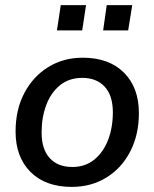

<svg xmlns="http://www.w3.org/2000/svg" viewBox="-20 -723 605 752"><path d="M261 9Q158 9 99.5 -49.5Q41 -108 41 -208Q41 -293 75 -358Q109 -423 168.5 -460Q228 -497 304 -497Q407 -497 465.5 -438.5Q524 -380 524 -280Q524 -195 490 -129.5Q456 -64 396.5 -27.5Q337 9 261 9ZM263 -69Q314 -69 349.5 -98Q385 -127 403.5 -175.5Q422 -224 422 -283Q422 -349 390 -383.5Q358 -418 302 -418Q251 -418 215.5 -389.5Q180 -361 161.5 -312.5Q143 -264 143 -204Q143 -138 175 -103.5Q207 -69 263 -69ZM384 -604 398 -703H498L482 -604ZM203 -604 218 -703H317L302 -604Z"/></svg>

Font: Nunito Sans SemiBold
Style: Italic
Weight: 600
Italic angle: -9°
Designer: Vernon Adams
Foundry: Vernon Adams
Version: Version 3.006; ttfautohint (v1.8.3)